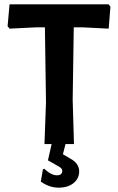

<svg xmlns="http://www.w3.org/2000/svg" viewBox="-20 -664 543 885"><path d="M282 0 270 47 304 67Q345 89 345 126Q345 159 319 180Q293 201 250 201Q207 201 168 173L178 116L184 114Q216 144 242 144Q267 144 267 123Q267 112 250 103L201 75L218 0H185L192 -192L187 -538H147L24 -532L15 -543L24 -644H481L489 -633L481 -532L360 -538H320L315 -204L321 0Z"/></svg>

Font: Alegreya Sans
Style: Bold
Weight: 700
Designer: Juan Pablo del Peral
Foundry: Huerta Tipografica
Version: Version 2.007